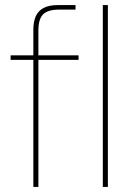

<svg xmlns="http://www.w3.org/2000/svg" viewBox="-20 -740 518 760"><path d="M112 0V-623Q112 -654 121.5 -675.5Q131 -697 152.5 -708.5Q174 -720 211 -720H279V-702H214Q170 -702 151 -683.5Q132 -665 132 -619V0ZM22 -503V-521H291V-503ZM387 0V-720H407V0Z"/></svg>

Font: DM Sans 10pt Thin
Style: Regular
Weight: 250
Version: Version 4.004;gftools[0.9.30]